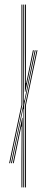

<svg xmlns="http://www.w3.org/2000/svg" viewBox="-20 -820 204 840"><path d="M81.8 0V-119L82.8 -342.2H80.8L52 -203.5L32 -106H28L81.8 -361.2V-800H85.8V-589.8L84.8 -380.2H86.8L106.5 -477L132 -600H136L85.8 -361.2V0ZM20 -106 73.8 -361.2V-800H77.8V-361.2L24 -106ZM88.8 -418.5 89.8 -594.8V-800H93.8V-594.8L92.8 -456.5H94.8L122.8 -594.5L124 -600H128L90.8 -418.5ZM89.8 0V-361.2L140 -600H144L93.8 -361.2V0ZM73.8 0V-113.2L74.8 -266.2H72.8L41.8 -114.2L40 -106H36L76.8 -304.2H78.8L77.8 -113.2V0Z"/></svg>

Font: Big Shoulders Inline Display Thin
Style: Regular
Weight: 100
Designer: Patric King
Foundry: XO Type Co
Version: Version 1.000